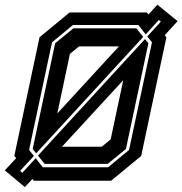

<svg xmlns="http://www.w3.org/2000/svg" viewBox="-32 -752 759 799"><path d="M71.5 26.5 -12 -43 35.5 -94 27.5 -103 132.5 -597 257.5 -700H579.5L586 -692L623 -732.5L707 -664L653.5 -605.5L660.5 -597L555.5 -103L430.5 0H108.5L103 -7.5ZM226 -141.5H391.5L428.5 -172L481 -418.5ZM154 -70 126 -104.5 571.5 -589.5 585.5 -572 492 -132 416 -70ZM61 -33 116.5 -93.5 146 -56H418L505 -128L600.5 -576L581 -600.5L637.5 -662L629 -669L574.5 -609L543.5 -648H271.5L184.5 -576L89 -128L109 -103L51.5 -41ZM118.5 -114 104 -132 197.5 -572 273.5 -634H535.5L564 -598.5ZM206.5 -280 463 -559H297L259 -528Z"/></svg>

Font: Tourney Thin
Style: Bold Italic
Weight: 700
Italic angle: -12°
Version: Version 1.015